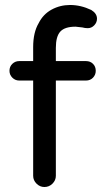

<svg xmlns="http://www.w3.org/2000/svg" viewBox="-20 -744 413 770"><path d="M113 -39V-421H57Q41 -421 29.5 -432.5Q18 -444 18 -460Q18 -477 29.5 -488Q41 -499 57 -499H113V-555Q113 -614 135 -651Q153 -687 187 -705.5Q221 -724 261 -724Q304 -724 346 -704Q369 -690 369 -669Q369 -654 358 -642.5Q347 -631 332 -631Q321 -631 310 -634L283 -637Q240 -637 222 -617.5Q204 -598 204 -552V-499H325Q342 -499 353 -488Q364 -477 364 -460Q364 -444 353 -432.5Q342 -421 325 -421H204V-39Q204 -21 190.5 -7.5Q177 6 158 6Q140 6 126.5 -7.5Q113 -21 113 -39Z"/></svg>

Font: 寒蝉全圆体
Style: Regular
Weight: 400
Designer: Warren2060
      Designed by Motoya company      

      [Varela Round]
      Joe Prince(Latin component); Avraham Cornf
Foundry: ChillType
Version: Version 3.200